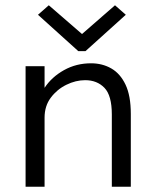

<svg xmlns="http://www.w3.org/2000/svg" viewBox="-20 -708 590 728"><path d="M77 0V-457H149V-375Q176 -416 222.5 -442Q269 -468 325 -468Q368 -468 402 -448.5Q436 -429 456 -387Q476 -345 476 -276V0H404V-274Q404 -346 376 -375Q348 -404 303 -404Q267 -404 231.5 -386.5Q196 -369 172.5 -337.5Q149 -306 149 -262V0ZM165 -688 291 -579 416 -688 457 -652 304 -514H277L124 -652Z"/></svg>

Font: Inconsolata SemiExpanded
Style: Regular
Weight: 400
Width: 6
Monospace: yes
Designer: Raph Levien, Cyreal, Brenton Simpson
Foundry: Raph Levien, Cyreal, Google
Version: Version 3.000; ttfautohint (v1.8.2.53-6de2)